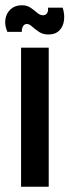

<svg xmlns="http://www.w3.org/2000/svg" viewBox="-34 -709 264 729"><path d="M46 0V-528H151V0ZM150 -578Q129 -578 114 -588Q99 -598 88 -608Q77 -618 68 -618Q58 -618 53 -608.5Q48 -599 49 -588H-6Q-17 -613 -13.5 -636Q-10 -659 6.5 -674Q23 -689 49 -689Q69 -689 82.5 -679.5Q96 -670 107 -660.5Q118 -651 129 -651Q140 -651 145 -659.5Q150 -668 148 -680H204Q212 -655 209 -631.5Q206 -608 191 -593Q176 -578 150 -578Z"/></svg>

Font: Bricolage Grotesque 48pt Condensed Medium
Style: Regular
Weight: 500
Width: 3
Designer: Mathieu Triay
Foundry: Atelier Triay
Version: Version 1.001;gftools[0.9.33.dev8+g029e19f]